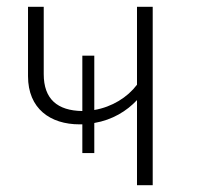

<svg xmlns="http://www.w3.org/2000/svg" viewBox="-20 -542 576 562"><path d="M381 -522V-294C353 -257 308 -229 256 -220V-379H221V-217C148 -218 108 -252 108 -325V-522H62V-319C62 -224 127 -178 213 -178H221V-94H256V-182C309 -191 351 -217 381 -249V0H427V-522Z"/></svg>

Font: Fira Sans ExtraLight
Style: Regular
Weight: 200
Designer: bBox Type GmbH & Carrois Corporate GbR & Edenspiekermann AG
Foundry: bBox Type GmbH & Carrois Corporate GbR & Edenspiekermann AG
Version: Version 4.300;PS 004.300;hotconv 1.0.88;makeotf.lib2.5.64775